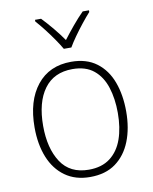

<svg xmlns="http://www.w3.org/2000/svg" viewBox="-86 -829 719 904"><g transform="rotate(-10 273.5 -377.0)"><path d="M492 -265Q492 -185 467.5 -123Q443 -61 394.5 -25.5Q346 10 272 10Q202 10 153 -25Q104 -60 79 -122Q54 -184 54 -265Q54 -392 113 -466Q172 -540 277 -540Q350 -540 398 -504Q446 -468 469 -406Q492 -344 492 -265ZM95 -265Q95 -158 138.5 -91.5Q182 -25 272 -25Q334 -25 374 -55.5Q414 -86 433 -140Q452 -194 452 -265Q452 -333 434.5 -387.5Q417 -442 378.5 -473.5Q340 -505 277 -505Q188 -505 141.5 -441.5Q95 -378 95 -265ZM402 -764V-756Q384 -736 362.5 -709Q341 -682 321.5 -654.5Q302 -627 290 -606H254Q242 -627 223 -654.5Q204 -682 183 -709Q162 -736 144 -756V-764H173Q198 -738 224.5 -706Q251 -674 271 -645Q293 -674 319.5 -706Q346 -738 372 -764Z"/></g></svg>

Font: Noto Sans Disp ExtLt
Style: Regular
Weight: 200
Designer: Monotype Design Team
Foundry: Monotype Imaging Inc.
Version: Version 2.000;GOOG;noto-source:20170915:90ef993387c0